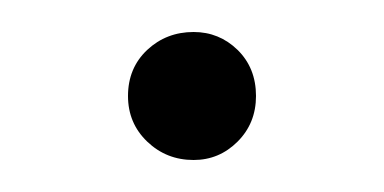

<svg xmlns="http://www.w3.org/2000/svg" viewBox="-20 -375 240 120"><path d="M101 -275Q84 -275 72 -286.5Q60 -298 60 -315Q60 -332.5 72 -343.8Q84 -355 101 -355Q117 -355 128.5 -343.8Q140 -332.5 140 -315Q140 -298 128.5 -286.5Q117 -275 101 -275Z"/></svg>

Font: Manrope Variable Light
Style: Regular
Weight: 200
Designer: Mikhail Sharanda
Foundry: Mikhail Sharanda
Version: Version 4.505